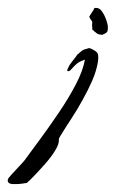

<svg xmlns="http://www.w3.org/2000/svg" viewBox="-117 -238 321 486"><path d="M142 -150Q130 -150 124 -157L122 -158Q121 -161 117 -162Q117 -166 116.5 -168.5Q116 -171 116 -173Q116 -179 116.5 -181.5Q117 -184 113 -188Q111 -191 109 -195Q109 -197 115 -205.5Q121 -214 122 -218H127Q135 -218 141.5 -208.5Q148 -199 152 -187.5Q156 -176 156 -170V-166Q156 -159 153 -156Q150 -153 144 -151V-150Q143 -150 142 -150ZM-82 228Q-100 228 -97 216Q-97 214 -88 204Q-79 194 -68.5 183Q-58 172 -55 168Q-38 145 -14.5 113Q9 81 33 45.5Q57 10 75 -24.5Q93 -59 98 -87Q83 -82 76.5 -76Q70 -70 60 -59L57 -58Q54 -57 53.5 -59Q53 -61 54 -63L56 -67Q58 -73 66.5 -83.5Q75 -94 79 -100Q84 -104 88.5 -108Q93 -112 97 -113Q102 -114 105.5 -115.5Q109 -117 113 -115Q126 -109 129.5 -104Q133 -99 131 -82Q127 -58 116.5 -34Q106 -10 92 15Q79 39 63.5 62.5Q48 86 34 109Q32 113 32 114V118Q32 128 22 144Q12 160 -2.5 176.5Q-17 193 -30 206.5Q-43 220 -49 225Q-54 226 -62 227Q-70 228 -78 228Z"/></svg>

Font: Qwitcher Grypen
Style: Bold
Weight: 700
Designer: Robert E. Leuschke
Foundry: Robert E. Leuschke
Version: Version 1.100; ttfautohint (v1.8.3)